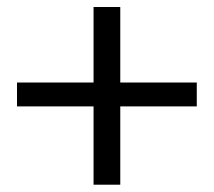

<svg xmlns="http://www.w3.org/2000/svg" viewBox="-20 -625 596 534"><path d="M27.3 -329.1V-395.5H240.2V-605.5H314.5V-395.5H527.3V-329.1H314.5V-111.3H240.2V-329.1Z"/></svg>

Font: Batunionen A1
Style: Regular
Weight: 400
Designer: HanYang I&C Co.,Ltd.
Foundry: HanYang I&C Co.,Ltd.
Version: Version 2.50; ttfautohint (v1.6)